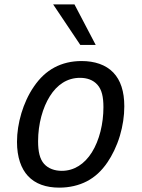

<svg xmlns="http://www.w3.org/2000/svg" viewBox="-20 -837 642 871"><path d="M344.2 -633.3H414.1L317.9 -816.9H221.2ZM249 14.2C294.4 14.2 337.4 4.4 374 -14.6C410.6 -33.7 440.9 -61.5 467.8 -101.1C488.3 -131.3 509.3 -172.4 523.9 -221.2C537.1 -265.6 543.9 -310.5 543.9 -354.5C543.9 -422.4 527.3 -473.1 494.1 -507.8C460 -543.5 409.2 -560.1 350.1 -560.1C304.2 -560.1 263.2 -550.3 226.6 -530.8C190.4 -511.2 160.6 -483.4 133.8 -444.3C107.9 -406.7 89.4 -364.3 77.1 -323.7C64 -279.8 57.1 -235.8 57.1 -193.4C57.1 -123 76.2 -71.8 106.4 -39.1C140.1 -2.4 189.5 14.2 249 14.2ZM260.3 -62C228 -62 199.2 -72.3 180.2 -93.3C160.2 -115.7 152.8 -149.9 152.8 -196.3C152.8 -274.9 173.8 -349.1 206.1 -400.4C238.8 -452.6 284.7 -483.9 342.8 -483.9C374.5 -483.9 402.3 -474.6 421.9 -452.6C441.9 -430.2 449.2 -397.5 449.2 -350.6C449.2 -276.4 431.2 -200.7 396.5 -145.5C363.3 -92.8 316.4 -62 260.3 -62Z"/></svg>

Font: Hack
Style: Oblique
Weight: 400
Italic angle: -12°
Monospace: yes
Designer: Christopher Simpkins
Foundry: Christopher Simpkins
Version: Version 2.010